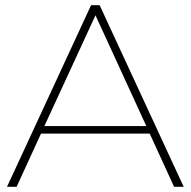

<svg xmlns="http://www.w3.org/2000/svg" viewBox="-20 -720 736 740"><path d="M7 0 331 -700H364L688 0H651L557 -205H138L44 0ZM544 -234 348 -661 151 -234Z"/></svg>

Font: Montserrat Thin ExtraLight
Style: Regular
Weight: 250
Version: Version 9.000